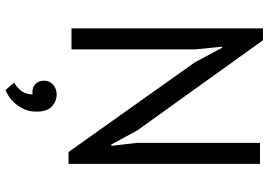

<svg xmlns="http://www.w3.org/2000/svg" viewBox="-162 -590 996 713"><g transform="rotate(90 336.5 -233.0)"><path d="M85 0ZM211 -458 157 -559H153L163 -458V0H85V-711H129L464 -244L516 -148H521L510 -244V-700H588V11H544ZM279 102Q279 81 294.5 68Q310 55 330 55Q355 55 374.5 72.5Q394 90 394 130Q394 156 385 175.5Q376 195 363.5 209.5Q351 224 337.5 232.5Q324 241 314 245L286 213Q306 202 318 185Q330 168 330 144Q326 145 320 145Q302 145 290.5 133Q279 121 279 102Z"/></g></svg>

Font: PT Sans
Style: Regular
Weight: 400
Version: Version 2.003W OFL; ttfautohint (v1.6)